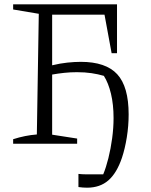

<svg xmlns="http://www.w3.org/2000/svg" viewBox="-20 -667 703 891"><path d="M41 0V-21Q69 -30 96.5 -35.5Q124 -41 151 -43L160 -603L41 -623V-647H523V-420H498L465 -599H222V-364Q259 -373 293 -376.5Q327 -380 355 -380Q471 -380 524 -322.5Q577 -265 577 -136Q577 -83 568.5 -30Q560 23 546 65Q522 136 483 170Q444 204 384 204Q365 204 344 201V140Q361 142 378 142Q395 142 412 142Q424 142 435.5 142Q447 142 459 142Q472 111 483 67Q494 23 500.5 -25.5Q507 -74 507 -119Q507 -182 495 -232Q483 -282 462 -315Q435 -323 404.5 -327.5Q374 -332 337 -332Q307 -332 278.5 -329Q250 -326 222 -321V-42L338 -24V0Z"/></svg>

Font: Piazzolla Light
Style: Regular
Weight: 300
Designer: Juan Pablo del Peral
Foundry: Huerta Tipografica
Version: Version 1.330